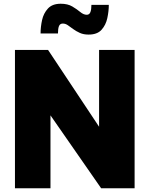

<svg xmlns="http://www.w3.org/2000/svg" viewBox="-20 -1007 800 1027"><path d="M454 -822Q427 -822 407 -831Q387 -840 371.5 -851.5Q356 -863 343 -872Q330 -881 316 -881Q301 -881 295.5 -867.5Q290 -854 290 -828H197Q197 -863 205 -899.5Q213 -936 236.5 -961.5Q260 -987 305 -987Q342 -987 366.5 -972.5Q391 -958 409 -943Q427 -928 444 -928Q458 -928 463.5 -942Q469 -956 469 -981H562Q562 -947 554 -910Q546 -873 523 -847.5Q500 -822 454 -822ZM60 0V-740H237L510 -329V-740H700V0H521L250 -390V0Z"/></svg>

Font: Be Vietnam Pro Black
Style: Regular
Weight: 900
Designer: Lam Bao, Tony Le, Vietanh Nguyen
Foundry: Yellow Type Foundry
Version: Version 1.002; ttfautohint (v1.8.3)